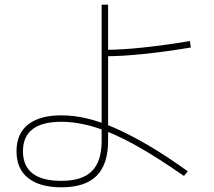

<svg xmlns="http://www.w3.org/2000/svg" viewBox="-20 -819 920 827"><path d="M51.1 -167.8Q51.1 -243.3 101.1 -282.8Q151.1 -322.2 244.4 -322.2Q298.9 -322.2 356.7 -308.3Q414.4 -294.4 479.4 -265.6Q544.4 -236.7 621.1 -191.7Q697.8 -146.7 788.9 -81.1L772.2 -61.1Q654.4 -143.3 561.1 -195Q467.8 -246.7 390.6 -270.6Q313.3 -294.4 244.4 -294.4Q162.2 -294.4 120.6 -262.8Q78.9 -231.1 78.9 -167.8Q78.9 -40 244.4 -40Q334.4 -40 376.1 -82.2Q417.8 -124.4 417.8 -212.2V-798.9H445.6V-212.2Q445.6 -111.1 396.1 -61.7Q346.7 -12.2 244.4 -12.2Q152.2 -12.2 101.7 -51.7Q51.1 -91.1 51.1 -167.8ZM431.1 -604.4Q503.3 -604.4 597.2 -614.4Q691.1 -624.4 797.8 -642.2L802.2 -614.4Q696.7 -596.7 601.1 -586.7Q505.6 -576.7 431.1 -576.7Z"/></svg>

Font: Paperlogy 1 Thin
Style: Regular
Weight: 250
Designer: redesigned by Lee Juim, glyphs from Gmarket Sans & Montserrat
Foundry: PT&
Version: Version 1.001